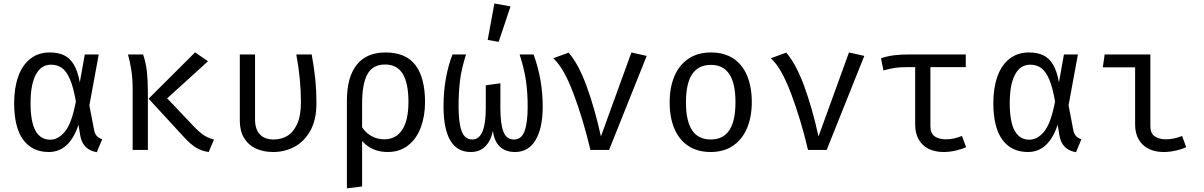

<svg xmlns="http://www.w3.org/2000/svg" viewBox="-20 -848 6809 1086"><path d="M431.3 -382.1 459.5 -540H538.5L485.6 -252.3L512.3 -112.3Q516.4 -91.3 526.9 -79.5Q537.4 -67.7 557.9 -60L527.7 12.8Q446.7 0 433.3 -84.6L424.1 -142.6Q372.8 11.8 255.9 11.8Q162.1 11.8 111 -57.9Q60 -127.7 60 -265.1Q60 -349.7 82.8 -414.4Q105.6 -479 151 -515.1Q196.4 -551.3 261.5 -551.3Q308.7 -551.3 342.3 -535.4Q375.9 -519.5 397.9 -482.3Q420 -445.1 431.3 -382.1ZM152.8 -265.1Q152.8 -159.5 180.8 -108.7Q208.7 -57.9 264.1 -57.9Q309.7 -57.9 347.7 -104.1Q385.6 -150.3 409.2 -273.8Q395.4 -354.4 375.6 -400Q355.9 -445.6 330 -463.8Q304.1 -482.1 268.2 -482.1Q212.8 -482.1 182.8 -426.2Q152.8 -370.3 152.8 -265.1Z M1083.6 -551.8 1156.4 -501.5 925.6 -291.8 1076.4 -132.8Q1109.7 -98.5 1134.4 -82.3Q1159 -66.2 1190.3 -59L1160.5 11.8Q1119 6.2 1088.2 -13.3Q1057.4 -32.8 1023.6 -69.2L820.5 -289.7ZM789.2 -540Q805.1 -495.9 810.8 -443.3Q816.4 -390.8 816.4 -332.8V0H730.3V-349.2Q730.3 -400 723.6 -445.6Q716.9 -491.3 704.1 -540Z M1743.1 -540Q1756.4 -466.7 1763.1 -401.3Q1769.7 -335.9 1769.7 -261.5Q1769.7 -170.3 1735.4 -108.7Q1701 -47.2 1645.6 -17.7Q1590.3 11.8 1525.6 11.8Q1469.7 11.8 1427.2 -7.9Q1384.6 -27.7 1360.5 -67.4Q1336.4 -107.2 1336.4 -165.1V-540H1422.6V-172.8Q1422.6 -115.9 1450.3 -87.4Q1477.9 -59 1528.7 -59Q1569.2 -59 1603.6 -78.5Q1637.9 -97.9 1660 -144.9Q1682.1 -191.8 1682.1 -269.2Q1682.1 -401 1655.9 -540Z M2384.1 -270.3Q2384.1 -192.3 2360.5 -128.2Q2336.9 -64.1 2289.2 -26.2Q2241.5 11.8 2172.8 11.8Q2083.6 11.8 2028.2 -50.3V206.7L1942.1 217.4V-277.4Q1942.1 -411.8 1997.7 -481.5Q2053.3 -551.3 2160.5 -551.3Q2275.4 -551.3 2329.7 -479.7Q2384.1 -408.2 2384.1 -270.3ZM2028.2 -263.6V-127.7Q2049.7 -95.4 2082.3 -77.7Q2114.9 -60 2153.3 -60Q2220 -60 2255.1 -114.1Q2290.3 -168.2 2290.3 -270.8Q2290.3 -377.9 2257.9 -430.5Q2225.6 -483.1 2158.5 -483.1Q2088.2 -483.1 2058.2 -428.2Q2028.2 -373.3 2028.2 -263.6Z M2997.9 -540Q3049.7 -399.5 3049.7 -244.6Q3049.7 -123.6 3009.5 -55.9Q2969.2 11.8 2892.8 11.8Q2839.5 11.8 2807.4 -18.5Q2775.4 -48.7 2768.2 -107.7Q2755.9 -50.3 2724.1 -19.2Q2692.3 11.8 2642.6 11.8Q2565.1 11.8 2526.9 -53.8Q2488.7 -119.5 2488.7 -244.6Q2488.7 -333.8 2502.8 -408.5Q2516.9 -483.1 2539.5 -540H2615.9Q2590.3 -459.5 2582.1 -393.6Q2573.8 -327.7 2573.8 -244.6Q2573.8 -154.9 2591 -106.9Q2608.2 -59 2651.8 -59Q2727.7 -59 2727.7 -236.4V-365.6L2810.3 -376.9V-235.9Q2810.3 -150.3 2826.9 -104.6Q2843.6 -59 2886.7 -59Q2930.3 -59 2947.4 -107.2Q2964.6 -155.4 2964.6 -244.6Q2964.6 -324.1 2955.1 -390.5Q2945.6 -456.9 2919 -540ZM2738.5 -622.1 2776.4 -828.2 2867.7 -811.8 2800.5 -611.3Z M3319.5 0Q3279.5 -170.8 3223.8 -318.5Q3168.2 -466.2 3109.2 -518.5L3196.4 -550.3Q3252.3 -485.6 3297.9 -361Q3343.6 -236.4 3379 -76.4L3551.3 -551.3L3637.9 -531.8L3425.1 0Z M4232.3 -270.3Q4232.3 -186.7 4205.4 -123.1Q4178.5 -59.5 4126.2 -23.8Q4073.8 11.8 4000 11.8Q3925.1 11.8 3873.1 -22.8Q3821 -57.4 3794.4 -120.5Q3767.7 -183.6 3767.7 -269.2Q3767.7 -353.3 3794.6 -416.9Q3821.5 -480.5 3874.1 -515.9Q3926.7 -551.3 4001 -551.3Q4075.9 -551.3 4127.7 -517.2Q4179.5 -483.1 4205.9 -419.7Q4232.3 -356.4 4232.3 -270.3ZM3860 -269.2Q3860 -163.1 3894.9 -111Q3929.7 -59 4000 -59Q4070.3 -59 4105.1 -111Q4140 -163.1 4140 -270.3Q4140 -376.9 4105.1 -429Q4070.3 -481 4001 -481Q3930.8 -481 3895.4 -429Q3860 -376.9 3860 -269.2Z M4550.3 0Q4510.3 -170.8 4454.6 -318.5Q4399 -466.2 4340 -518.5L4427.2 -550.3Q4483.1 -485.6 4528.7 -361Q4574.4 -236.4 4609.7 -76.4L4782.1 -551.3L4868.7 -531.8L4655.9 0Z M5444.6 -15.9Q5424.6 -5.1 5387.9 3.3Q5351.3 11.8 5316.4 11.8Q5267.7 11.8 5231.5 -6.7Q5195.4 -25.1 5175.9 -60Q5156.4 -94.9 5156.4 -143.1V-468.2H5110.3Q5071.8 -468.2 5045.1 -464.6Q5018.5 -461 4976.9 -449.7L4963.1 -518.5Q4997.4 -530.3 5035.6 -535.1Q5073.8 -540 5122.6 -540H5442.6V-468.2H5242.6V-133.3Q5242.6 -94.9 5265.9 -77.4Q5289.2 -60 5330.8 -60Q5373.8 -60 5421 -79Z M5969.7 -382.1 5997.9 -540H6076.9L6024.1 -252.3L6050.8 -112.3Q6054.9 -91.3 6065.4 -79.5Q6075.9 -67.7 6096.4 -60L6066.2 12.8Q5985.1 0 5971.8 -84.6L5962.6 -142.6Q5911.3 11.8 5794.4 11.8Q5700.5 11.8 5649.5 -57.9Q5598.5 -127.7 5598.5 -265.1Q5598.5 -349.7 5621.3 -414.4Q5644.1 -479 5689.5 -515.1Q5734.9 -551.3 5800 -551.3Q5847.2 -551.3 5880.8 -535.4Q5914.4 -519.5 5936.4 -482.3Q5958.5 -445.1 5969.7 -382.1ZM5691.3 -265.1Q5691.3 -159.5 5719.2 -108.7Q5747.2 -57.9 5802.6 -57.9Q5848.2 -57.9 5886.2 -104.1Q5924.1 -150.3 5947.7 -273.8Q5933.8 -354.4 5914.1 -400Q5894.4 -445.6 5868.5 -463.8Q5842.6 -482.1 5806.7 -482.1Q5751.3 -482.1 5721.3 -426.2Q5691.3 -370.3 5691.3 -265.1Z M6400.5 -467.2H6217.9L6228.2 -540H6486.7V-133.3Q6486.7 -95.4 6510.5 -77.7Q6534.4 -60 6575.9 -60Q6619 -60 6666.2 -79L6689.2 -15.9Q6669.7 -5.1 6632.8 3.3Q6595.9 11.8 6561 11.8Q6512.8 11.8 6476.4 -6.7Q6440 -25.1 6420.3 -60Q6400.5 -94.9 6400.5 -143.1Z"/></svg>

Font: Fira Code
Style: Regular
Weight: 400
Designer: Carrois Corporate, Edenspiekermann AG, Nikita Prokopov
Foundry: Carrois Corporate, Edenspiekermann AG, Nikita Prokopov
Version: Version 5.002